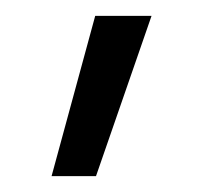

<svg xmlns="http://www.w3.org/2000/svg" viewBox="-20 -106 254 242"><path d="M45 116 100 -86H171L101 116Z"/></svg>

Font: Figtree Light
Style: Regular
Weight: 300
Designer: Erik Kennedy
Foundry: Erik Kennedy
Version: Version 2.001;gftools[0.9.30]